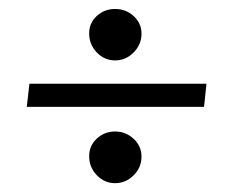

<svg xmlns="http://www.w3.org/2000/svg" viewBox="-20 -461 522 430"><path d="M237.8 -440.9Q262.2 -440.9 279.5 -424.8Q296.9 -408.7 296.9 -385.7Q296.9 -361.3 279.3 -343.5Q261.7 -325.7 237.8 -325.7Q213.9 -325.7 196.8 -343.5Q179.7 -361.3 179.7 -386.2Q179.7 -409.7 196.8 -425.3Q213.9 -440.9 237.8 -440.9ZM296.9 -110.4Q296.9 -85.9 279.3 -68.4Q261.7 -50.8 237.8 -50.8Q213.9 -50.8 196.8 -68.6Q179.7 -86.4 179.7 -111.3Q179.7 -134.8 196.8 -150.6Q213.9 -166.5 237.8 -166.5Q261.7 -166.5 279.3 -150.1Q296.9 -133.8 296.9 -110.4ZM45.9 -273.4H442.4L437 -221.7H40Z"/></svg>

Font: Neuton
Style: Regular
Weight: 400
Designer: Brian M Zick
Version: Version 1.3